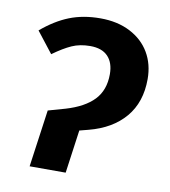

<svg xmlns="http://www.w3.org/2000/svg" viewBox="-67 -602 586 661"><g transform="rotate(10 226.0 -272.0)"><path d="M108 -200 168 -217Q232 -236 264.5 -270Q297 -304 297 -360Q297 -400 276 -422Q255 -444 214 -444Q178 -444 150 -431.5Q122 -419 86 -393L29 -466Q76 -506 124 -525Q172 -544 232 -544Q292 -544 336.5 -521Q381 -498 404.5 -458Q428 -418 428 -366Q428 -285 383.5 -232.5Q339 -180 258 -159L227 -151L206 0H80Z"/></g></svg>

Font: FiraGO Medium
Style: Italic
Weight: 500
Italic angle: -8°
Designer: bBox Type GmbH
Foundry: bBox Type GmbH
Version: Version 1.001